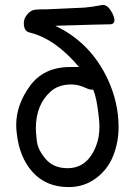

<svg xmlns="http://www.w3.org/2000/svg" viewBox="-20 -738 540 782"><path d="M260 24Q168 24 113 -37Q58 -98 48 -198Q46 -214 46 -229Q46 -311 102 -388Q158 -465 266 -465H302Q206 -579 103 -605Q77 -609 77 -644Q77 -663 91.5 -680Q106 -697 123.5 -698.5Q141 -700 155 -700H170L324 -707Q350 -709 399 -718Q417 -718 431.5 -694.5Q446 -671 446 -657Q446 -639 428 -639Q396 -639 205 -633Q349 -565 419 -415Q463 -320 463 -220Q463 -160 441.5 -104.5Q420 -49 371.5 -12.5Q323 24 260 24ZM255 -53Q336 -53 371 -143Q385 -177 385 -224Q385 -239 382 -265Q374 -339 360 -372Q360 -373 352 -373Q344 -373 331 -379Q301 -394 270 -394Q218 -394 186 -365Q126 -311 126 -215Q126 -200 130 -164Q134 -128 166 -90.5Q198 -53 255 -53Z"/></svg>

Font: LXGW WenKai Mono TC
Style: Bold
Weight: 700
Designer: LXGW / Fontworks Inc.
Foundry: LXGW / Fontworks Inc.
Version: Version 1.330